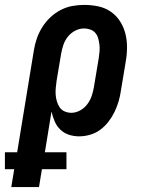

<svg xmlns="http://www.w3.org/2000/svg" viewBox="-75 -548 595 783"><path d="M-29 215 -17 142H-55V73H-5L63 -342Q67 -367 75 -390.5Q83 -414 97 -436.5Q111 -459 130 -477Q149 -495 172 -507Q195 -519 219.5 -523.5Q244 -528 268 -528Q298 -528 326 -522Q354 -516 376.5 -500.5Q399 -485 414 -462Q429 -439 436 -412Q443 -385 443 -356Q443 -327 438 -298L418 -178Q415 -156 408.5 -134Q402 -112 392 -91.5Q382 -71 367.5 -52Q353 -33 334 -19Q315 -5 292.5 1.5Q270 8 248 8Q226 8 206 1.5Q186 -5 171 -19.5Q156 -34 148 -53Q140 -72 135 -93L108 73H196V142H96L84 215ZM216 -88Q234 -88 251.5 -97.5Q269 -107 281 -123Q293 -139 299 -157Q305 -175 308 -193L328 -313Q330 -327 331 -340Q332 -353 330.5 -366Q329 -379 325.5 -391.5Q322 -404 314 -413.5Q306 -423 293.5 -427.5Q281 -432 268 -432Q249 -432 231 -422.5Q213 -413 201 -397.5Q189 -382 183 -363.5Q177 -345 174 -327L156 -220Q154 -205 152.5 -190.5Q151 -176 152 -162Q153 -148 157 -134.5Q161 -121 168.5 -110Q176 -99 189 -93.5Q202 -88 216 -88Z"/></svg>

Font: Iosevka Curly Slab
Style: Bold Italic
Weight: 700
Italic angle: -9°
Monospace: yes
Designer: Belleve Invis
Foundry: Belleve Invis
Version: Version 22.1.2; ttfautohint (v1.8.4)